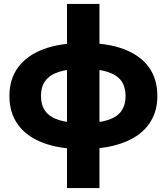

<svg xmlns="http://www.w3.org/2000/svg" viewBox="-20 -740 842 970"><path d="M318.5 210V-720H482.5V210ZM398 13Q280.5 13 197.5 -18.5Q114.5 -50 71 -110Q27.5 -170 27.5 -255Q27.5 -340.5 72 -400.5Q116.5 -460.5 200.5 -491.8Q284.5 -523 403.5 -523Q522.5 -523 605.5 -491.8Q688.5 -460.5 731.8 -400.8Q775 -341 775 -255Q775 -190.5 749.2 -140.5Q723.5 -90.5 675 -56.5Q626.5 -22.5 556.8 -4.8Q487 13 398 13ZM401.5 -118.5Q478 -118.5 524.8 -133.5Q571.5 -148.5 593 -179Q614.5 -209.5 614.5 -255Q614.5 -301 592.8 -331.2Q571 -361.5 523.8 -376.8Q476.5 -392 400 -392Q324 -392 277.2 -376.8Q230.5 -361.5 208.8 -331.2Q187 -301 187 -255Q187 -209.5 208.8 -179Q230.5 -148.5 277.8 -133.5Q325 -118.5 401.5 -118.5Z"/></svg>

Font: Geologica Cursive
Style: Bold
Weight: 700
Designer: Sindre Bremnes, Frode Helland
Foundry: Monokrom Skriftforlag AS
Version: Version 1.010;gftools[0.9.28]